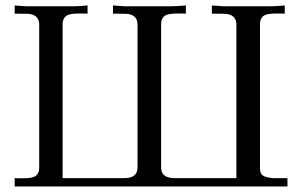

<svg xmlns="http://www.w3.org/2000/svg" viewBox="-20 -676 1095 696"><path d="M1022 0H33.2V-30.3Q37.6 -30.3 47.9 -29.8Q57.6 -29.8 62.5 -29.8Q92.3 -29.8 104 -35.2Q122.1 -43.5 122.1 -68.8V-587.4Q122.1 -618.7 89.8 -625Q83.5 -626.5 33.2 -626.5V-656.2Q67.9 -653.3 76.2 -653.3H250.5Q262.7 -653.3 297.4 -656.2V-626.5Q293.5 -626.5 283.2 -627Q273.9 -627 268.6 -627Q237.8 -627 226.1 -621.6Q207 -613.3 207 -587.4V-30.3H431.2Q478.5 -30.3 478.5 -68.8V-587.4Q478.5 -618.7 446.3 -625Q439.9 -626.5 389.6 -626.5V-656.2Q424.3 -653.3 432.1 -653.3H601.6Q619.1 -653.3 653.8 -656.2V-626.5Q649.9 -626.5 639.6 -627Q630.4 -627 625 -627Q594.2 -627 582.5 -621.6Q564 -613.3 564 -587.4V-68.8Q564 -30.3 612.8 -30.3H836.9V-587.4Q836.9 -618.7 804.7 -625Q798.3 -626.5 748 -626.5V-656.2Q782.7 -653.3 790.5 -653.3H965.3Q977.5 -653.3 1012.2 -656.2V-626.5Q1008.3 -626.5 998 -627Q988.8 -627 983.4 -627Q952.6 -627 940.9 -621.6Q922.4 -613.3 922.4 -587.4V-68.8Q922.4 -55.7 925.3 -48.8Q931.6 -33.2 969.2 -30.3Q973.1 -30.3 1022 -30.3Z"/></svg>

Font: Kurinto Book Core
Style: Regular
Weight: 400
Designer: Kurinto was developed by Clint Goss from a range of fonts that are compatible with the SIL Open Font License Version 1.1
Foundry: Clinton F. Goss
Version: Version 2.196; July 25, 2020